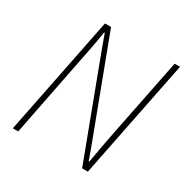

<svg xmlns="http://www.w3.org/2000/svg" viewBox="-152 -793 904 926"><g transform="rotate(30 300.0 -330.0)"><path d="M40 0 172 -660H206L386 -182Q394 -161 402.5 -138.5Q411 -116 419.5 -92.5Q428 -69 436 -46H440Q448 -94 456.5 -139.5Q465 -185 474 -230L560 -660H590L458 0H426L244 -484Q232 -516 219 -551Q206 -586 194 -620H190Q183 -572 174 -526.5Q165 -481 156 -436L70 0Z"/></g></svg>

Font: Source Sans 3 VF
Style: Italic
Weight: 200
Italic angle: -11°
Designer: Paul D. Hunt
Foundry: Adobe Systems Incorporated
Version: Version 3.042;hotconv 1.0.118;makeotfexe 2.5.65603